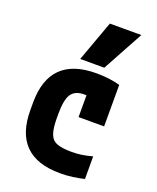

<svg xmlns="http://www.w3.org/2000/svg" viewBox="-147 -877 795 974"><g transform="rotate(20 250.0 -390.0)"><path d="M297 10Q46 10 46 -240V-280Q46 -530 298 -530Q368 -530 426 -514V-290H288V-495L360 -390Q342 -398 320.5 -403Q299 -408 277 -408Q227 -408 206.5 -377.5Q186 -347 186 -270V-250Q186 -194 196.5 -164Q207 -134 234.5 -123Q262 -112 313 -112Q343 -112 367.5 -115.5Q392 -119 426 -128V-6Q397 1 364.5 5.5Q332 10 297 10ZM325 -570H195L275 -790H445Z"/></g></svg>

Font: M PLUS Code Latin
Style: Bold
Weight: 700
Designer: Coji Morishita
Foundry: UNDERFOREST DESIGN
Version: Version 1.002; ttfautohint (v1.8.3)